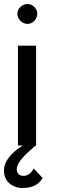

<svg xmlns="http://www.w3.org/2000/svg" viewBox="-22 -730 288 963"><path d="M147 115C133 143 113 152 97 152C82 152 64 147 62 121C61 93 87 58 157 0H159V-501H68V0H92C6 54 -2 103 -2 122C-5 194 61 213 87 213C135 213 167 202 192 163ZM116 -610C142 -610 165 -634 165 -661C165 -687 142 -710 116 -710C89 -710 65 -687 65 -661C65 -634 89 -610 116 -610Z"/></svg>

Font: Advent Pro
Style: SemiBold
Weight: 600
Designer: Andreas Kalpakidis
Foundry: Andreas Kalpakidis
Version: Version 2.002 2008